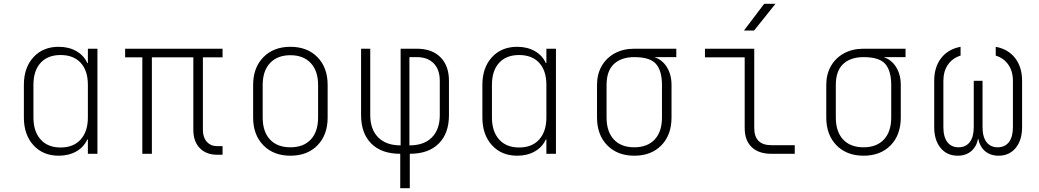

<svg xmlns="http://www.w3.org/2000/svg" viewBox="-20 -805 5440 1005"><path d="M287 10Q205 10 155 -45Q105 -100 105 -190V-361Q105 -451 155 -505.5Q205 -560 287 -560Q340 -560 379.5 -537.5Q419 -515 437 -475H440V-550H490V0H440V-75H437Q419 -35 379.5 -12.5Q340 10 287 10ZM297 -33Q365 -33 402.5 -75Q440 -117 440 -190V-361Q440 -435 402.5 -476Q365 -517 297 -517Q230 -517 192.5 -476Q155 -435 155 -361V-190Q155 -117 192.5 -75Q230 -33 297 -33Z M1117 5Q1059 5 1025.5 -30Q992 -65 992 -125V-505H775V0H725V-505H635V-550H1145V-505H1042V-125Q1042 -86 1062.5 -63Q1083 -40 1117 -40H1145V5Z M1500 10Q1412 10 1358.5 -44.5Q1305 -99 1305 -190V-360Q1305 -451 1358.5 -505.5Q1412 -560 1500 -560Q1589 -560 1642 -505.5Q1695 -451 1695 -360V-190Q1695 -99 1642 -44.5Q1589 10 1500 10ZM1500 -34Q1569 -34 1607 -75Q1645 -116 1645 -190V-360Q1645 -434 1606.5 -475Q1568 -516 1500 -516Q1432 -516 1393.5 -475Q1355 -434 1355 -360V-190Q1355 -116 1393 -75Q1431 -34 1500 -34Z M2075 180V0Q1977 0 1923.5 -53.5Q1870 -107 1870 -202V-550H1918V-202Q1918 -128 1959.5 -86Q2001 -44 2077 -44V-550H2162Q2241 -550 2285.5 -505.5Q2330 -461 2330 -382V-202Q2330 -107 2276.5 -53.5Q2223 0 2125 0V180ZM2123 -44Q2200 -44 2241 -86Q2282 -128 2282 -202V-382Q2282 -441 2250 -473.5Q2218 -506 2162 -506H2123Z M2687 10Q2605 10 2555 -45Q2505 -100 2505 -190V-361Q2505 -451 2555 -505.5Q2605 -560 2687 -560Q2740 -560 2779.5 -537.5Q2819 -515 2837 -475H2840V-550H2890V0H2840V-75H2837Q2819 -35 2779.5 -12.5Q2740 10 2687 10ZM2697 -33Q2765 -33 2802.5 -75Q2840 -117 2840 -190V-361Q2840 -435 2802.5 -476Q2765 -517 2697 -517Q2630 -517 2592.5 -476Q2555 -435 2555 -361V-190Q2555 -117 2592.5 -75Q2630 -33 2697 -33Z M3300 10Q3212 10 3158.5 -44.5Q3105 -99 3105 -190V-360Q3105 -417 3129.5 -459.5Q3154 -502 3198 -526Q3242 -550 3300 -550H3520V-506H3405Q3446 -493 3470.5 -454Q3495 -415 3495 -360V-190Q3495 -99 3442 -44.5Q3389 10 3300 10ZM3300 -34Q3369 -34 3407 -75Q3445 -116 3445 -190V-360Q3445 -434 3414 -470Q3383 -506 3300 -506Q3232 -506 3193.5 -470Q3155 -434 3155 -360V-190Q3155 -116 3193 -75Q3231 -34 3300 -34Z M4018 0Q3951 0 3914.5 -35Q3878 -70 3878 -135V-505H3670V-550H3928V-135Q3928 -45 4018 -45H4140V0ZM3874 -645 3980 -785H4039L3927 -645Z M4500 10Q4412 10 4358.5 -44.5Q4305 -99 4305 -190V-360Q4305 -417 4329.5 -459.5Q4354 -502 4398 -526Q4442 -550 4500 -550H4720V-506H4605Q4646 -493 4670.5 -454Q4695 -415 4695 -360V-190Q4695 -99 4642 -44.5Q4589 10 4500 10ZM4500 -34Q4569 -34 4607 -75Q4645 -116 4645 -190V-360Q4645 -434 4614 -470Q4583 -506 4500 -506Q4432 -506 4393.5 -470Q4355 -434 4355 -360V-190Q4355 -116 4393 -75Q4431 -34 4500 -34Z M4993 10Q4937 10 4903.5 -30.5Q4870 -71 4870 -140V-382Q4870 -454 4906.5 -501Q4943 -548 5008 -560V-514Q4966 -501 4942 -466.5Q4918 -432 4918 -382V-140Q4918 -88 4939 -61Q4960 -34 4997 -34Q5035 -34 5056 -61Q5077 -88 5077 -140V-382H5123V-140Q5123 -88 5144 -61Q5165 -34 5202 -34Q5240 -34 5261 -61Q5282 -88 5282 -140V-382Q5282 -432 5258 -466.5Q5234 -501 5192 -514V-560Q5257 -548 5293.5 -501Q5330 -454 5330 -382V-140Q5330 -71 5296.5 -30.5Q5263 10 5207 10Q5164 10 5136 -14Q5108 -38 5100 -81Q5092 -38 5064 -14Q5036 10 4993 10Z"/></svg>

Font: NKDuy Mono Thin
Style: Regular
Weight: 100
Monospace: yes
Designer: NKDuy
Foundry: NKDuy
Version: Version 2.251; ttfautohint (v1.8.4.7-5d5b)